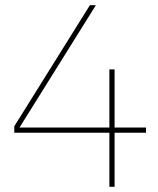

<svg xmlns="http://www.w3.org/2000/svg" viewBox="-20 -719 610 739"><path d="M35 -208V-233L326 -699H349L50 -220L46 -228H542V-208ZM401 -452H421V0H401Z"/></svg>

Font: Alexandria Thin
Style: Regular
Weight: 250
Designer: Mohamed Gaber
Foundry: Kief Type Foundry
Version: Version 5.100